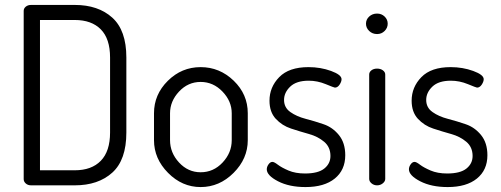

<svg xmlns="http://www.w3.org/2000/svg" viewBox="-20 -751 2029 778"><path d="M106 -731H283Q378 -731 435 -679.5Q492 -628 492 -518V-214Q492 -103 435 -51.5Q378 0 283 0H106Q93 0 84.5 -7.5Q76 -15 76 -25V-707Q76 -717 84.5 -724Q93 -731 106 -731ZM283 -670H142V-61H283Q351 -61 388.5 -99.5Q426 -138 426 -214V-518Q426 -594 388.5 -632Q351 -670 283 -670Z M984 -292V-183Q984 -108 926.5 -50.5Q869 7 793 7Q718 7 661 -50.5Q604 -108 604 -183V-292Q604 -368 660 -423.5Q716 -479 793 -479Q870 -479 927 -424Q984 -369 984 -292ZM919 -183V-292Q919 -341 881.5 -380Q844 -419 793 -419Q742 -419 705.5 -380Q669 -341 669 -292V-183Q669 -132 705.5 -92.5Q742 -53 793 -53Q845 -53 882 -92.5Q919 -132 919 -183Z M1216 -48Q1269 -48 1294 -68Q1319 -88 1319 -119Q1319 -155 1293.5 -176.5Q1268 -198 1232 -208Q1196 -218 1159.5 -230Q1123 -242 1097.5 -269.5Q1072 -297 1072 -343Q1072 -398 1111.5 -438.5Q1151 -479 1230 -479Q1279 -479 1321.5 -463.5Q1364 -448 1364 -430Q1364 -420 1356 -408Q1348 -396 1337 -396Q1334 -396 1300 -410Q1266 -424 1231 -424Q1181 -424 1156 -400Q1131 -376 1131 -346Q1131 -315 1156.5 -297Q1182 -279 1218.5 -269.5Q1255 -260 1291.5 -247.5Q1328 -235 1353.5 -203.5Q1379 -172 1379 -122Q1379 -62 1336.5 -27.5Q1294 7 1218 7Q1152 7 1106.5 -16.5Q1061 -40 1061 -65Q1061 -75 1068 -85Q1075 -95 1084 -95Q1091 -95 1106 -83.5Q1121 -72 1149 -60Q1177 -48 1216 -48Z M1541 -449V-26Q1541 -16 1531 -8Q1521 0 1508 0Q1495 0 1485.5 -8Q1476 -16 1476 -26V-449Q1476 -459 1485 -466Q1494 -473 1508 -473Q1522 -473 1531.5 -466Q1541 -459 1541 -449ZM1508 -696Q1526 -696 1538.5 -684Q1551 -672 1551 -655Q1551 -638 1538.5 -625.5Q1526 -613 1508 -613Q1489 -613 1476 -625.5Q1463 -638 1463 -655Q1463 -672 1476 -684Q1489 -696 1508 -696Z M1792 -48Q1845 -48 1870 -68Q1895 -88 1895 -119Q1895 -155 1869.5 -176.5Q1844 -198 1808 -208Q1772 -218 1735.5 -230Q1699 -242 1673.5 -269.5Q1648 -297 1648 -343Q1648 -398 1687.5 -438.5Q1727 -479 1806 -479Q1855 -479 1897.5 -463.5Q1940 -448 1940 -430Q1940 -420 1932 -408Q1924 -396 1913 -396Q1910 -396 1876 -410Q1842 -424 1807 -424Q1757 -424 1732 -400Q1707 -376 1707 -346Q1707 -315 1732.5 -297Q1758 -279 1794.5 -269.5Q1831 -260 1867.5 -247.5Q1904 -235 1929.5 -203.5Q1955 -172 1955 -122Q1955 -62 1912.5 -27.5Q1870 7 1794 7Q1728 7 1682.5 -16.5Q1637 -40 1637 -65Q1637 -75 1644 -85Q1651 -95 1660 -95Q1667 -95 1682 -83.5Q1697 -72 1725 -60Q1753 -48 1792 -48Z"/></svg>

Font: Dosis
Style: Regular
Weight: 400
Designer: Edgar Tolentino, Pablo Impallari, Igino Marini
Foundry: Edgar Tolentino, Pablo Impallari, Igino Marini
Version: Version 1.007